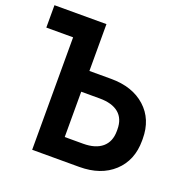

<svg xmlns="http://www.w3.org/2000/svg" viewBox="-125 -818 917 937"><g transform="rotate(20 333.0 -350.0)"><path d="M140.1 0V-584H1V-700.2H271V-457H383.8Q495.1 -457 562 -396.7Q628.9 -336.4 628.9 -234.9V-225.1Q628.9 -122.6 562.5 -61.3Q496.1 0 384.8 0ZM268.1 -112.8H363.8Q427.7 -112.8 462.4 -142.3Q497.1 -171.9 497.1 -227.1V-235.8Q497.1 -291 462.9 -319.6Q428.7 -348.1 363.8 -348.1H268.1Z"/></g></svg>

Font: Fixel Text SemiBold
Style: Regular
Weight: 600
Width: 4
Designer: AlfaBravo + MacPaw
Foundry: Kyrylo Tkachov, Marchela Mozhyna, Serhii Makarenko, Maria Weinstein, Zakhar Kryvoshyya
Version: Version 1.211